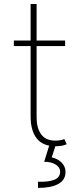

<svg xmlns="http://www.w3.org/2000/svg" viewBox="-20 -710 395 940"><path d="M252.9 5.9Q189.5 5.9 159.7 -32.5Q129.9 -70.8 129.9 -139.6V-690.4H159.2V-133.8Q159.2 -83.5 181.4 -52.5Q203.6 -21.5 251 -21.5Q261.2 -21.5 272.9 -23.2Q284.7 -24.9 294.9 -29.3L306.6 -3.9Q293.5 2 279.8 3.9Q266.1 5.9 252.9 5.9ZM47.9 -484.4V-511.7H298.8V-484.4ZM166 210V179.7Q214.4 181.6 244.4 170.7Q274.4 159.7 274.4 129.9Q274.4 109.4 252.7 95.7Q231 82 196.3 82L221.7 0H252.9L227.5 78.1L219.7 57.6Q259.3 64 280 84.2Q300.8 104.5 300.8 131.8Q300.8 171.4 265.4 190.7Q230 210 166 210Z"/></svg>

Font: Reddit Sans ExtraLight
Style: Regular
Weight: 250
Designer: Stephen Hutchings
Foundry: Reddit
Version: Version 1.014